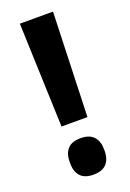

<svg xmlns="http://www.w3.org/2000/svg" viewBox="-129 -688 508 748"><g transform="rotate(-20 124.5 -313.5)"><path d="M178.5 -207H71L55.5 -639H193ZM125 12Q88 12 70.8 -7.2Q53.5 -26.5 53.5 -61V-66Q53.5 -100.5 70.8 -119.8Q88 -139 125 -139Q161 -139 178.8 -119.8Q196.5 -100.5 196.5 -66V-61Q196.5 -26.5 178.8 -7.2Q161 12 125 12Z"/></g></svg>

Font: Anek Bangla Medium SemiBold
Style: Regular
Weight: 600
Version: Version 1.003